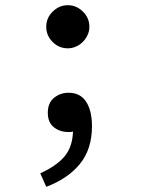

<svg xmlns="http://www.w3.org/2000/svg" viewBox="-20 -506 590 739"><path d="M135 161 158 213Q241 182 287.5 125Q334 68 334 -20Q334 -80 311.5 -114.5Q289 -149 244 -149Q212 -149 188 -129.5Q164 -110 164 -72Q164 -35 187 -16.5Q210 2 242 2Q247 2 251.5 2Q256 2 261 0Q259 60 228 96.5Q197 133 135 161ZM241 -320Q257 -320 272 -326.5Q287 -333 298.5 -344.5Q310 -356 317 -371Q324 -386 324 -403Q324 -437 299 -461.5Q274 -486 241 -486Q208 -486 183 -461.5Q158 -437 158 -403Q158 -369 182.5 -344.5Q207 -320 241 -320Z"/></svg>

Font: Codetta
Style: Regular
Weight: 400
Italic angle: -11°
Designer: Ulrich Proeller
Foundry: PROSA GmbH
Version: Version 2.00;September 29, 2018;FontCreator 11.5.0.2427 64-b